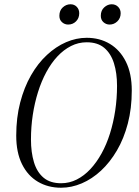

<svg xmlns="http://www.w3.org/2000/svg" viewBox="-20 -863 649 899"><path d="M266 16Q205 16 157.5 -12Q110 -40 83 -94.5Q56 -149 56 -228Q56 -312 74.5 -383Q93 -454 125 -510Q157 -566 199.5 -605.5Q242 -645 289.5 -665.5Q337 -686 386 -686Q447 -686 494.5 -657.5Q542 -629 569.5 -574Q597 -519 597 -439Q597 -355 578.5 -284.5Q560 -214 527.5 -158.5Q495 -103 453 -64Q411 -25 363 -4.5Q315 16 266 16ZM266 -5Q305 -5 339.5 -22.5Q374 -40 403 -71Q432 -102 455.5 -144.5Q479 -187 495 -238Q511 -289 519.5 -345.5Q528 -402 528 -461Q528 -521 513.5 -567Q499 -613 468 -639Q437 -665 386 -665Q347 -665 312.5 -647.5Q278 -630 249 -599Q220 -568 197 -525.5Q174 -483 158 -432Q142 -381 133.5 -325Q125 -269 125 -210Q125 -150 139 -103.5Q153 -57 184 -31Q215 -5 266 -5ZM299 -748Q283 -748 270.5 -759Q258 -770 258 -789Q258 -814 274 -828.5Q290 -843 310 -843Q328 -843 339.5 -831Q351 -819 351 -801Q351 -778 336 -763Q321 -748 299 -748ZM493 -748Q477 -748 464.5 -759Q452 -770 452 -789Q452 -814 468 -828.5Q484 -843 503 -843Q521 -843 533 -831Q545 -819 545 -801Q545 -778 529.5 -763Q514 -748 493 -748Z"/></svg>

Font: Source Serif 4 60pt
Style: Italic
Weight: 400
Italic angle: -12°
Version: Version 4.004;hotconv 1.0.116;makeotfexe 2.5.65601